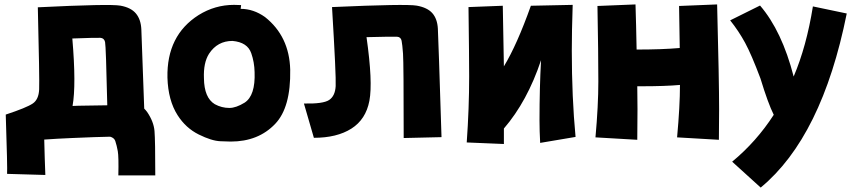

<svg xmlns="http://www.w3.org/2000/svg" viewBox="-20 -565 3860 868"><path d="M308 -86Q322 -86 335 -87Q413 -88 465 -89Q459 -357 455 -375Q451 -393 433.5 -394Q416 -395 307 -391Q325 -180 308 -86ZM6 -47Q100 -78 128 -97Q155 -115 157 -161Q159 -207 151 -532Q476 -548 524 -539.5Q572 -531 594.5 -504Q617 -477 619 -432Q621 -391 632 -74Q639 -67 645 -59Q675 -15 678.5 27.5Q682 70 682 228H515Q517 144 512.5 118.5Q508 93 501 72Q496 58 478 53Q419 54 305 59Q235 62 180 66Q182 153 185 226L12 221Q14 196 6 -47Z M1017 -77Q1047 -77 1086 -101Q1135 -133 1131 -239Q1130 -284 1116 -324Q1099 -374 1031 -380Q963 -380 925 -322Q899 -281 902 -211Q903 -123 951 -94Q982 -77 1017 -77ZM1023 75Q1016 75 976.5 73.5Q937 72 878.5 43Q820 14 783 -44Q740 -111 737 -214Q733 -405 878 -497Q952 -543 1038 -543L1070 -542L1068 -525Q1126 -525 1178 -488Q1288 -401 1292 -250Q1295 -79 1224 -5Q1148 75 1023 75Z M1481 -533Q1816 -548 1864 -539.5Q1912 -531 1934.5 -505.5Q1957 -480 1959.5 -435.5Q1962 -391 1976 55L1805 59Q1805 -280 1802 -322Q1799 -364 1795.5 -381Q1792 -398 1774.5 -399Q1757 -400 1637 -397Q1666 -194 1650 -109.5Q1634 -25 1568.5 16.5Q1503 58 1399 58L1354 -97Q1441 -95 1468 -113Q1495 -131 1497.5 -175.5Q1500 -220 1481 -533Z M2258 -265Q2317 -362 2380 -539L2569 -543Q2565 -424 2565 -336Q2565 -126 2582 54L2422 81Q2419 27 2419 -20Q2419 -170 2426 -293Q2364 -107 2258 16V86L2090 79Q2101 -76 2101 -220Q2101 -301 2098 -533L2253 -539Q2257 -350 2258 -265Z M2861 -175Q2862 -141 2862 -71L2861 67L2672 56Q2685 -87 2685 -197Q2685 -325 2681 -538L2853 -545Q2856 -451 2858 -341Q2973 -341 3053 -348Q3052 -440 3050 -538L3222 -545Q3231 -199 3231 -71L3230 67L3041 56Q3054 -85 3054 -181Q2987 -175 2881 -175Z M3478 -46Q3452 -98 3418 -210Q3377 -319 3348.5 -371.5Q3320 -424 3281 -473L3416 -540Q3515 -425 3568 -219Q3626 -355 3655 -536L3808 -504Q3696 54 3419 283L3290 166Q3400 75 3478 -46Z"/></svg>

Font: KN Bobohei
Style: Bold
Weight: 700
Designer: Kingnam Type Foundry
Version: Version 1.710;March 18, 2023